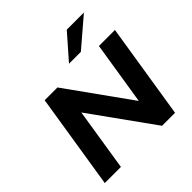

<svg xmlns="http://www.w3.org/2000/svg" viewBox="-235 -1142 1339 1339"><g transform="rotate(-45 435.0 -472.0)"><path d="M49 0 161 -705H287L634 -220H619L696 -705H854L742 0H614L269 -481H284L208 0ZM461 -765 618 -944H787L578 -765Z"/></g></svg>

Font: Nunito Sans 10pt SemiExpanded ExtraBold
Style: Italic
Weight: 800
Width: 6
Italic angle: -9°
Designer: Vernon Adams
Foundry: Vernon Adams
Version: Version 3.101;gftools[0.9.27]